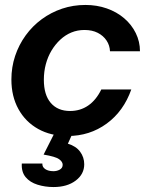

<svg xmlns="http://www.w3.org/2000/svg" viewBox="-20 -539 592 775"><path d="M253 10Q185 10 134 -18.5Q83 -47 54.5 -98.5Q26 -150 26 -218Q26 -268 41 -313Q56 -358 83.5 -396Q111 -434 148.5 -461.5Q186 -489 230.5 -504Q275 -519 325 -519Q371 -519 411 -505Q451 -491 481 -465.5Q511 -440 528 -405.5Q545 -371 545 -332H424Q423 -356 410 -375.5Q397 -395 374.5 -406.5Q352 -418 321 -418Q293 -418 268.5 -408Q244 -398 223.5 -379Q203 -360 188 -335Q173 -310 165 -280Q157 -250 157 -217Q157 -156 185 -123.5Q213 -91 263 -91Q304 -91 336 -113Q368 -135 389 -178H510Q479 -90 410.5 -40Q342 10 253 10ZM196 216Q162 216 131.5 206.5Q101 197 83.5 176Q66 155 68 121H151Q150 135 162.5 143.5Q175 152 196 152Q210 152 221.5 145.5Q233 139 233 126Q233 114 218.5 103.5Q204 93 156 85L205 -12H278L254 41Q287 51 303.5 73.5Q320 96 320 124Q320 164 285.5 190Q251 216 196 216Z"/></svg>

Font: Instrument Sans SemiBold
Style: Italic
Weight: 600
Italic angle: -13°
Designer: Rodrigo Fuenzalida
Foundry: fragTYPE
Version: Version 1.000;gftools[0.9.28]